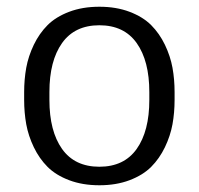

<svg xmlns="http://www.w3.org/2000/svg" viewBox="-20 -535 590 570"><path d="M51.7 -238.3V-261.7Q51.7 -299.2 57.9 -333.8Q64.2 -368.3 80.4 -402.1Q96.7 -435.8 121.2 -460.4Q145.8 -485 185.4 -500Q225 -515 275 -515Q325 -515 364.6 -500Q404.2 -485 428.8 -460.4Q453.3 -435.8 469.6 -402.1Q485.8 -368.3 492.1 -333.8Q498.3 -299.2 498.3 -261.7V-238.3Q498.3 -200.8 492.1 -166.2Q485.8 -131.7 469.6 -97.9Q453.3 -64.2 428.8 -39.6Q404.2 -15 364.6 0Q325 15 275 15Q225 15 185.4 0Q145.8 -15 121.2 -39.6Q96.7 -64.2 80.4 -97.9Q64.2 -131.7 57.9 -166.2Q51.7 -200.8 51.7 -238.3ZM423.3 -238.3V-261.7Q423.3 -354.2 385.8 -407.1Q348.3 -460 275 -460Q201.7 -460 164.2 -407.1Q126.7 -354.2 126.7 -261.7V-238.3Q126.7 -145.8 164.2 -92.9Q201.7 -40 275 -40Q348.3 -40 385.8 -92.9Q423.3 -145.8 423.3 -238.3Z"/></svg>

Font: Boon
Style: Regular
Weight: 400
Designer: Sungsit Sawaiwan
Foundry: FontUni
Version: Version 3.0